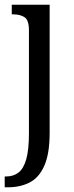

<svg xmlns="http://www.w3.org/2000/svg" viewBox="-26 -556 316 816"><path d="M-6 240V194H0Q31 194 52.5 177.5Q74 161 85.5 121Q97 81 97 10V-427Q97 -471 78 -483Q59 -495 31 -495H24V-536H185V8Q185 97 162.5 148Q140 199 100 219.5Q60 240 8 240Z"/></svg>

Font: Noto Serif Thai Condensed
Style: Regular
Weight: 400
Width: 3
Designer: Monotype Design Team
Foundry: Monotype Imaging Inc.
Version: Version 2.002; ttfautohint (v1.8.4.7-5d5b)